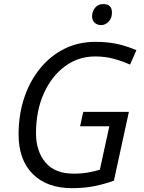

<svg xmlns="http://www.w3.org/2000/svg" viewBox="-20 -934 720 963"><path d="M341.8 9.8Q215.3 9.8 144.3 -61.3Q73.2 -132.3 73.2 -259.8Q73.2 -358.4 101.3 -442.9Q129.4 -527.3 180.9 -590.6Q232.4 -653.8 302.7 -689Q373 -724.1 458 -724.1Q522 -724.1 570.8 -712.9Q619.6 -701.7 664.1 -682.1L632.3 -609.9Q594.7 -627 551.3 -638.9Q507.8 -650.9 457 -650.9Q373 -650.9 305.9 -601.6Q238.8 -552.2 199.7 -465.3Q160.6 -378.4 160.6 -265.1Q160.6 -176.8 207.5 -119.9Q254.4 -63 350.1 -63Q389.6 -63 423.3 -69.1Q457 -75.2 481 -83L528.3 -300.8H381.8L397.5 -373H626.5L551.3 -27.8Q505.9 -11.2 454.8 -0.7Q403.8 9.8 341.8 9.8ZM487.3 -808.1Q468.3 -808.1 455.1 -819.6Q441.9 -831.1 441.9 -852.1Q441.9 -876.5 456.8 -895Q471.7 -913.6 498 -913.6Q541.5 -913.6 541.5 -871.1Q541.5 -842.3 524.7 -825.2Q507.8 -808.1 487.3 -808.1Z"/></svg>

Font: Open Sans
Style: Italic
Weight: 400
Italic angle: -12°
Designer: Monotype Design Team
Foundry: Monotype Imaging Inc.
Version: Version 3.000; ttfautohint (v1.8.4)